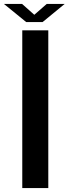

<svg xmlns="http://www.w3.org/2000/svg" viewBox="-68 -954 348 974"><path d="M45 0V-800H177V0ZM-48 -934H44L106 -879L169 -934H260L148 -842H65Z"/></svg>

Font: Big Shoulders Text ExtraBold
Style: Regular
Weight: 800
Designer: Patric King
Foundry: XO Type Co
Version: Version 1.000; ttfautohint (v1.8.2)